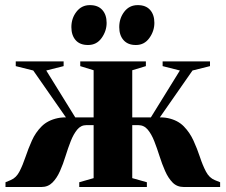

<svg xmlns="http://www.w3.org/2000/svg" viewBox="-20 -748 903 768"><path d="M2 0V-19L23.5 -28Q45 -37 58 -62.2Q71 -87.5 82 -120.2Q93 -153 107.5 -185.5Q122 -218 146.5 -242.5Q171 -267 211 -275.5Q251 -284 313 -268L275 -233.5L113 -466L43 -483.5V-502.5H234.5V-483.5L165 -466L281 -278.5H354.5V-467L301 -483.5V-502.5H563.5V-483.5L509 -467V-278.5H583.5L699.5 -466L630.5 -483.5V-502.5H820V-483.5L750 -466L588 -233.5L549.5 -268Q612 -284 651.8 -275.5Q691.5 -267 715.5 -242.2Q739.5 -217.5 754.2 -185Q769 -152.5 779.8 -119.8Q790.5 -87 803.8 -61.8Q817 -36.5 839.5 -27.5L860.5 -19V0H715Q688 0 670.5 -17.8Q653 -35.5 640.5 -63.8Q628 -92 618 -123.8Q608 -155.5 597 -183.5Q586 -211.5 571 -229.5Q556 -247.5 533 -247.5H509V-35.5L567.5 -19V0H297V-19L354.5 -35.5V-247.5H325.5Q303.5 -247.5 288.8 -229.5Q274 -211.5 263 -183.5Q252 -155.5 242.2 -123.8Q232.5 -92 220 -63.8Q207.5 -35.5 189.8 -17.8Q172 0 146 0ZM332 -568Q299.5 -568 282.5 -587.5Q265.5 -607 265.5 -639.5Q265.5 -675 286 -701.2Q306.5 -727.5 339 -727.5H340Q372 -727.5 389.2 -708.2Q406.5 -689 406.5 -656.5Q406.5 -624 386.5 -596Q366.5 -568 332.5 -568ZM523 -568Q491.5 -568 474.2 -587.5Q457 -607 457 -639.5Q457 -675 477.2 -701.2Q497.5 -727.5 530.5 -727.5H531.5Q563.5 -727.5 580.5 -708.2Q597.5 -689 597.5 -656.5Q597.5 -624 577.5 -596Q557.5 -568 524 -568Z"/></svg>

Font: Merriweather 144pt ExtraBold
Style: Regular
Weight: 800
Version: Version 2.100